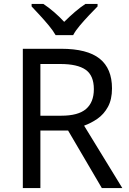

<svg xmlns="http://www.w3.org/2000/svg" viewBox="-20 -964 662 984"><path d="M294 -714Q427 -714 490.5 -663.5Q554 -613 554 -511Q554 -454 533 -416Q512 -378 479.5 -355.5Q447 -333 411 -320L607 0H502L329 -295H187V0H97V-714ZM289 -636H187V-371H294Q381 -371 421 -405.5Q461 -440 461 -507Q461 -577 419 -606.5Q377 -636 289 -636ZM265 -784Q252 -807 230 -833.5Q208 -860 184 -886Q160 -912 142 -931V-944H202Q228 -927 256 -903Q284 -879 309 -852Q336 -879 364 -903Q392 -927 418 -944H480V-931Q461 -912 436.5 -886Q412 -860 389.5 -833.5Q367 -807 355 -784Z"/></svg>

Font: Noto Sans Limbu
Style: Regular
Weight: 400
Designer: Monotype Design Team
Foundry: Monotype Imaging Inc.
Version: Version 2.004; ttfautohint (v1.8.4.7-5d5b)